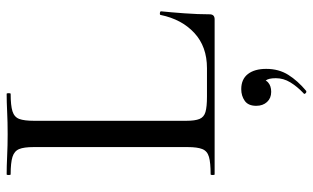

<svg xmlns="http://www.w3.org/2000/svg" viewBox="-202 -463 941 577"><g transform="rotate(-90 268.5 -174.5)"><path d="M194 -543V-85Q194 -59 199.5 -45.5Q205 -32 220.5 -27.5Q236 -23 267 -23H352Q417 -23 458 -61Q499 -99 512 -162Q512 -165 517.5 -164.5Q523 -164 523 -161Q520 -132 517 -91Q514 -50 514 -15Q514 0 499 0H33Q31 0 31 -6Q31 -12 33 -12Q68 -12 85.5 -17Q103 -22 109 -37Q115 -52 115 -81V-544Q115 -573 109 -587.5Q103 -602 85.5 -607.5Q68 -613 33 -613Q31 -613 31 -619Q31 -625 33 -625Q57 -625 88.5 -623.5Q120 -622 154 -622Q190 -622 220.5 -623.5Q251 -625 275 -625Q277 -625 277 -619Q277 -613 275 -613Q240 -613 222.5 -607.5Q205 -602 199.5 -587Q194 -572 194 -543ZM284 275Q280 277 276.5 273Q273 269 277 267Q297 248 309.5 227.5Q322 207 322 184Q322 162 315 153.5Q308 145 297 142L318 132Q320 151 309.5 160.5Q299 170 281 170Q262 170 250.5 157.5Q239 145 239 125Q239 101 254 90.5Q269 80 289 80Q319 80 334.5 100Q350 120 350 155Q350 193 332 221.5Q314 250 284 275Z"/></g></svg>

Font: Cormorant Garamond Light Medium
Style: Regular
Weight: 500
Version: Version 4.001